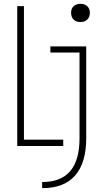

<svg xmlns="http://www.w3.org/2000/svg" viewBox="-20 -762 540 1002"><path d="M70 0V-730H105V-33H310V0ZM200 188Q298 188 346.5 131Q395 74 395 -40V-488H243V-520H430V-41Q430 88 372 154Q314 220 200 220ZM400 -647Q377 -647 364 -660Q351 -673 351 -695Q351 -717 364 -729.5Q377 -742 400 -742Q422 -742 435.5 -729.5Q449 -717 449 -695Q449 -673 435.5 -660Q422 -647 400 -647Z"/></svg>

Font: M PLUS 1 Code ExtraLight
Style: Regular
Weight: 250
Designer: Coji Morishita
Foundry: UNDERFOREST DESIGN
Version: Version 1.002